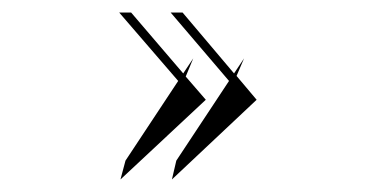

<svg xmlns="http://www.w3.org/2000/svg" viewBox="-20 -408 585 306"><path d="M308 -249 276 -286 288 -315 272 -291 189 -388H170L264 -279L180 -152L172 -122ZM389 -249 357 -287 369 -315 353 -291 271 -388H252L345 -279L261 -152L254 -122Z"/></svg>

Font: Noto Serif Semi
Style: Italic
Weight: 600
Italic angle: -12°
Designer: Monotype Design Team
Foundry: Monotype Imaging Inc.
Version: Version 1.901